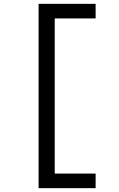

<svg xmlns="http://www.w3.org/2000/svg" viewBox="-20 -810 620 1000"><path d="M181 170H478V94H265V-714H478V-790H181Z"/></svg>

Font: CommitMono-dimboump
Style: Regular
Weight: 400
Monospace: yes
Designer: Eigil Nikolajsen
Foundry: Eigil Nikolajsen
Version: Version 1.143